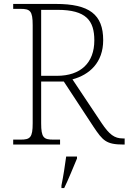

<svg xmlns="http://www.w3.org/2000/svg" viewBox="-20 -734 653 975"><path d="M47 0H285V-25H251C202 -25 189 -35 189 -108V-320H304L455 -90C502 -20 519 0 607 0H613V-31H604C561 -31 535 -51 496 -109L348 -331C434 -354 504 -416 504 -530C504 -661 433 -714 264 -714H47V-689H84C133 -689 146 -679 146 -606V-108C146 -35 133 -25 84 -25H47ZM269 -349H189V-684H272C417 -684 459 -630 459 -529C459 -415 390 -349 269 -349ZM292 208V221H306C326 181 353 113 371 71V61H316C310 106 302 159 292 208Z"/></svg>

Font: Noto Serif Sinhala ExtraLight
Style: Regular
Weight: 200
Designer: Jelle Bosma - Monotype Design Team
Foundry: Monotype Imaging Inc.
Version: Version 2.007